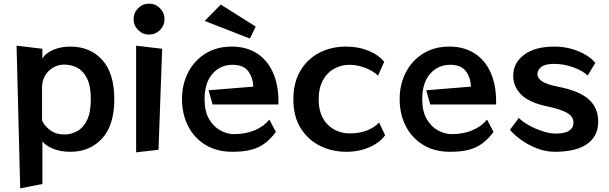

<svg xmlns="http://www.w3.org/2000/svg" viewBox="-20 -823 3345 1055"><path d="M91 212 71 -572 213 -555V-501Q231 -532 273 -549.5Q315 -567 366 -567Q476 -567 542 -493.5Q608 -420 608 -278Q608 -135 541 -62Q474 11 367 11Q312 11 271 -6Q230 -23 213 -46V188ZM211 -160Q227 -128 258 -106Q289 -84 333 -84Q371 -84 404.5 -102.5Q438 -121 458.5 -163.5Q479 -206 479 -278Q479 -349 459 -390.5Q439 -432 406 -450Q373 -468 332 -468Q299 -468 271.5 -451.5Q244 -435 227.5 -407Q211 -379 211 -343Z M884 -718Q884 -683 859 -658Q834 -633 799 -633Q764 -633 739 -658Q714 -683 714 -718Q714 -753 739 -778Q764 -803 799 -803Q834 -803 859 -778Q884 -753 884 -718ZM728 14V-572L871 -555L851 0Z M1105 -708 1193 -798 1385 -677 1353 -611ZM1496 -98Q1467 -59 1434.5 -35Q1402 -11 1360 0Q1318 11 1257 11Q1170 11 1108 -27.5Q1046 -66 1013 -131.5Q980 -197 980 -278Q980 -360 1014 -425.5Q1048 -491 1109.5 -529Q1171 -567 1253 -567Q1333 -567 1390.5 -530.5Q1448 -494 1479 -426.5Q1510 -359 1510 -266V-249H1148L1126 -327L1372 -347Q1369 -400 1342.5 -433.5Q1316 -467 1258 -467Q1191 -467 1147.5 -417.5Q1104 -368 1104 -277Q1104 -212 1128.5 -169.5Q1153 -127 1190.5 -106.5Q1228 -86 1266 -86Q1330 -86 1380.5 -107.5Q1431 -129 1460 -166Z M2096 -80Q2068 -40 2011 -14.5Q1954 11 1882 11Q1805 11 1739 -21.5Q1673 -54 1632.5 -118Q1592 -182 1592 -278Q1592 -369 1630 -433.5Q1668 -498 1733.5 -532.5Q1799 -567 1882 -567Q1949 -567 2004.5 -544.5Q2060 -522 2091 -483L2057 -407Q2032 -433 1987 -450Q1942 -467 1901 -467Q1854 -467 1815 -445Q1776 -423 1753.5 -380.5Q1731 -338 1731 -278Q1731 -188 1780 -139Q1829 -90 1904 -90Q1953 -90 1995.5 -106Q2038 -122 2063 -150Z M2692 -98Q2663 -59 2630.5 -35Q2598 -11 2556 0Q2514 11 2453 11Q2366 11 2304 -27.5Q2242 -66 2209 -131.5Q2176 -197 2176 -278Q2176 -360 2210 -425.5Q2244 -491 2305.5 -529Q2367 -567 2449 -567Q2529 -567 2586.5 -530.5Q2644 -494 2675 -426.5Q2706 -359 2706 -266V-249H2344L2322 -327L2568 -347Q2565 -400 2538.5 -433.5Q2512 -467 2454 -467Q2387 -467 2343.5 -417.5Q2300 -368 2300 -277Q2300 -212 2324.5 -169.5Q2349 -127 2386.5 -106.5Q2424 -86 2462 -86Q2526 -86 2576.5 -107.5Q2627 -129 2656 -166Z M3209 -408Q3180 -436 3128 -454Q3076 -472 3025 -472Q2975 -472 2954 -455Q2933 -438 2933 -415Q2933 -393 2958.5 -376Q2984 -359 3049 -346Q3162 -324 3214.5 -277.5Q3267 -231 3267 -155Q3267 -75 3206.5 -32Q3146 11 3028 11Q2978 11 2928.5 -8.5Q2879 -28 2840.5 -56.5Q2802 -85 2782 -110L2831 -175Q2850 -155 2885.5 -135Q2921 -115 2961.5 -102Q3002 -89 3033 -89Q3084 -89 3107.5 -105Q3131 -121 3131 -150Q3131 -182 3097.5 -202Q3064 -222 2993 -237Q2890 -258 2845 -302Q2800 -346 2800 -407Q2800 -476 2859 -521.5Q2918 -567 3027 -567Q3078 -567 3123.5 -553.5Q3169 -540 3202.5 -519Q3236 -498 3251 -477Z"/></svg>

Font: RocknRoll One
Style: Regular
Weight: 400
Designer: Fontworks Inc.
Foundry: Fontworks Inc.
Version: Version 1.100